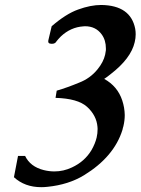

<svg xmlns="http://www.w3.org/2000/svg" viewBox="-20 -736 571 780"><path d="M53.2 -102.5H82Q103 -58.6 158.2 -44.9Q179.7 -39.6 201.2 -39.6Q237.8 -39.6 272 -55.7Q323.7 -79.6 351.6 -126Q366.7 -152.3 372.6 -177.2Q376.5 -193.8 376.5 -212.4Q376.5 -216.3 376 -220.7Q372.1 -267.1 333.5 -302.2Q295.9 -335.9 205.6 -338.4L210.4 -367.7Q253.9 -380.4 301.8 -400.4Q346.2 -417.5 376 -454.1Q400.4 -483.9 407.2 -514.2Q409.2 -522.9 410.2 -532.2Q410.2 -535.6 410.2 -539.1Q410.2 -572.8 393.1 -596.2Q369.1 -629.4 325.2 -629.4Q320.8 -629.4 318.4 -628.9Q267.1 -625.5 227.1 -587.9Q215.8 -576.2 210 -568.8Q204.6 -558.1 191.4 -558.1H189.9Q173.3 -558.1 176.3 -571.8L189.9 -629.4Q248 -679.7 297.4 -697.3Q348.1 -715.8 391.1 -715.8Q510.7 -714.4 529.3 -619.1Q531.2 -607.9 531.2 -596.7Q531.2 -581.1 527.3 -564.9Q512.2 -498.5 429.2 -434.6Q413.6 -421.9 403.3 -415.5Q457.5 -385.7 476.6 -328.1Q486.3 -298.8 486.8 -268.6Q486.8 -246.6 481.4 -223.6Q480.5 -219.7 479.2 -216.1Q478 -212.4 477.5 -208.5Q443.4 -99.1 321.8 -24.4Q258.8 14.2 173.3 22.9Q160.2 24.4 147.5 24.4Q80.6 24.4 36.6 -16.1Z"/></svg>

Font: Caudex
Style: Bold
Weight: 700
Italic angle: -13°
Version: Version 1.04